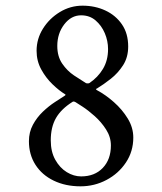

<svg xmlns="http://www.w3.org/2000/svg" viewBox="-20 -648 572 677"><path d="M271 -628Q315 -628 351.5 -611Q388 -594 410 -562Q432 -530 432 -484Q432 -446 414 -418Q396 -390 370.5 -370Q345 -350 322 -336Q315 -334 322 -330Q352 -314 381.5 -288Q411 -262 430.5 -230Q450 -198 450 -163Q450 -114 424 -75Q398 -36 355.5 -13.5Q313 9 264 9Q211 9 169.5 -11Q128 -31 105 -67Q82 -103 82 -150Q82 -182 96 -208Q110 -234 131 -254Q152 -274 173.5 -288Q195 -302 209 -311Q213 -314 209 -316Q189 -328 165.5 -350.5Q142 -373 125.5 -403Q109 -433 109 -469Q109 -511 131.5 -547Q154 -583 191 -605.5Q228 -628 271 -628ZM266 -26Q314 -26 342.5 -56Q371 -86 371 -135Q371 -165 354 -191.5Q337 -218 314 -238.5Q291 -259 271 -272Q251 -285 246 -288Q242 -290 240 -290Q237 -290 236 -289Q196 -264 177.5 -232Q159 -200 159 -153Q159 -113 175 -84.5Q191 -56 215.5 -41Q240 -26 266 -26ZM266 -594Q231 -594 206.5 -562Q182 -530 182 -486Q182 -449 199.5 -423.5Q217 -398 241 -382Q265 -366 283 -355Q285 -354 289 -354Q290 -354 290 -354Q293 -354 295 -355Q325 -375 343 -405Q361 -435 361 -475Q361 -504 349.5 -531Q338 -558 317 -576Q296 -594 266 -594Z"/></svg>

Font: Amiri Quran
Style: Regular
Weight: 400
Designer: Khaled Hosny
Version: Version 0.117